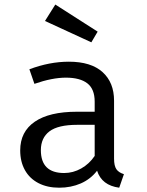

<svg xmlns="http://www.w3.org/2000/svg" viewBox="-20 -827 655 858"><path d="M489.7 -117.9Q489.7 -86.2 500 -71Q510.3 -55.9 533.8 -48.7L512.8 11.8Q434.9 1.5 413.8 -64.1Q385.1 -26.7 341.3 -7.4Q297.4 11.8 244.6 11.8Q191.3 11.8 151.8 -8.7Q112.3 -29.2 91.3 -66.9Q70.3 -104.6 70.3 -154.9Q70.3 -238.5 135.4 -283.1Q200.5 -327.7 323.6 -327.7H403.1V-372.8Q403.1 -429.2 370.3 -454.6Q337.4 -480 274.4 -480Q213.3 -480 133.8 -452.3L111.3 -517.4Q201.5 -551.3 287.7 -551.3Q386.7 -551.3 438.2 -504.9Q489.7 -458.5 489.7 -376.9ZM403.1 -130.3V-269.2H325.1Q239.5 -269.2 201 -240Q162.6 -210.8 162.6 -155.9Q162.6 -53.8 266.7 -53.8Q306.7 -53.8 342.8 -74.1Q379 -94.4 403.1 -130.3ZM416.4 -685.6 388.2 -637.9 181 -733.3 227.2 -806.7Z"/></svg>

Font: Fira Code
Style: Regular
Weight: 400
Designer: Carrois Corporate, Edenspiekermann AG, Nikita Prokopov
Foundry: Carrois Corporate, Edenspiekermann AG, Nikita Prokopov
Version: Version 5.002